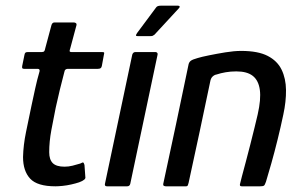

<svg xmlns="http://www.w3.org/2000/svg" viewBox="-20 -655 1063 675"><path d="M175 0Q111 0 86 -27Q61 -54 61 -103Q62 -145 71.5 -191Q81 -237 91 -285Q98 -317 104 -345Q110 -373 119 -404Q121 -413 112 -413H65Q60 -413 58.5 -415Q57 -417 58 -423L66 -462Q67 -468 69.5 -470Q72 -472 78 -472H127Q133 -472 135.5 -475Q138 -478 139 -485L161 -567Q164 -576 171 -576H240Q244 -576 247 -573.5Q250 -571 249 -567L227 -485Q224 -477 225 -474.5Q226 -472 231 -472H338Q345 -472 346 -470.5Q347 -469 345 -461L338 -423Q337 -418 334 -415.5Q331 -413 324 -413H218Q214 -413 210.5 -410.5Q207 -408 206 -401Q198 -371 190.5 -340Q183 -309 176 -277Q168 -238 160.5 -197.5Q153 -157 153 -120Q153 -94 165.5 -81.5Q178 -69 207 -69Q221 -69 235 -72.5Q249 -76 262 -80Q271 -85 273 -83.5Q275 -82 277 -75L280 -33Q283 -23 258 -14Q246 -10 230.5 -6.5Q215 -3 200 -1.5Q185 0 175 0Z M438 -9Q436 0 427 0H356Q347 0 349 -9L445 -463Q448 -472 456 -472H527Q530 -472 532.5 -469.5Q535 -467 534 -463ZM464 -528Q458 -528 458 -530.5Q458 -533 462 -539L529 -629Q533 -635 545 -635H606Q610 -635 611.5 -632.5Q613 -630 608 -625L523 -533Q519 -530 516.5 -529Q514 -528 508 -528Z M563 0Q560 0 556.5 -1.5Q553 -3 554 -9Q577 -114 599 -219Q621 -324 643 -429Q645 -437 651 -441.5Q657 -446 675 -451Q688 -455 715 -460.5Q742 -466 772.5 -471Q803 -476 828 -476Q887 -476 921 -458.5Q955 -441 970 -410Q985 -379 985.5 -338.5Q986 -298 976 -252Q967 -209 956 -164.5Q945 -120 934 -81Q923 -42 915 -16Q911 -4 907.5 -2Q904 0 894 0H830Q821 0 824 -9Q825 -14 830.5 -35Q836 -56 844 -85.5Q852 -115 860 -147Q868 -179 875 -207Q882 -235 886 -253Q898 -306 893.5 -339Q889 -372 869 -388Q849 -404 811 -404Q791 -404 773.5 -401Q756 -398 741 -393Q734 -392 727.5 -386Q721 -380 719 -368Q701 -282 682 -192.5Q663 -103 643 -12Q642 -8 640.5 -4Q639 0 634 0Z"/></svg>

Font: Glory Thin Medium
Style: Italic
Weight: 500
Italic angle: -12°
Version: Version 1.011